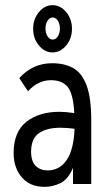

<svg xmlns="http://www.w3.org/2000/svg" viewBox="-20 -716 415 747"><path d="M154 11Q96 11 64.5 -26.5Q33 -64 33 -120Q33 -203 82.5 -242Q132 -281 211 -281Q237 -281 269 -276Q265 -351 243.5 -377.5Q222 -404 178 -404Q128 -404 89 -361L55 -412Q107 -470 183 -470Q231 -470 265 -451Q299 -432 317 -383.5Q335 -335 335 -247V0H264V-63Q245 -18 215 -3.5Q185 11 154 11ZM101 -126Q101 -88 119 -70.5Q137 -53 165 -53Q212 -53 239.5 -93.5Q267 -134 270 -215Q240 -219 215 -219Q161 -219 131 -197.5Q101 -176 101 -126ZM184 -512Q154 -512 131.5 -539Q109 -566 109 -604Q109 -642 131.5 -669Q154 -696 184 -696Q215 -696 237.5 -669Q260 -642 260 -604Q260 -566 237.5 -539Q215 -512 184 -512ZM185 -562Q197 -562 205 -574.5Q213 -587 213 -605Q213 -623 205 -635.5Q197 -648 185 -648Q173 -648 165 -635.5Q157 -623 157 -605Q157 -587 165 -574.5Q173 -562 185 -562Z"/></svg>

Font: Inconsolata Condensed Medium
Style: Regular
Weight: 500
Width: 3
Monospace: yes
Designer: Raph Levien, Cyreal, Brenton Simpson
Foundry: Raph Levien, Cyreal, Google
Version: Version 3.100; ttfautohint (v1.8.4.7-5d5b)